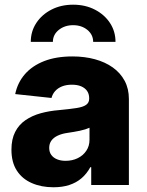

<svg xmlns="http://www.w3.org/2000/svg" viewBox="-20 -789 625 819"><path d="M208 9.8Q156.2 9.8 115.5 -8.1Q74.7 -25.9 51.8 -61.3Q28.8 -96.7 28.8 -150.4Q28.8 -195.3 44.7 -226.3Q60.5 -257.3 88.9 -276.6Q117.2 -295.9 153.6 -305.9Q189.9 -315.9 231.4 -319.3Q277.8 -323.7 306.2 -328.1Q334.5 -332.5 347.4 -341.8Q360.4 -351.1 360.4 -367.7V-369.6Q360.4 -388.2 351.6 -400.9Q342.8 -413.6 326.4 -420.7Q310.1 -427.7 286.6 -427.7Q263.2 -427.7 245.1 -420.7Q227.1 -413.6 215.6 -400.9Q204.1 -388.2 199.7 -371.1L44.9 -387.7Q54.7 -436 85.9 -472.2Q117.2 -508.3 168.2 -528.3Q219.2 -548.3 289.1 -548.3Q340.3 -548.3 384.5 -536.4Q428.7 -524.4 461.2 -501.2Q493.7 -478 511.7 -444.3Q529.8 -410.6 529.8 -366.7V0H369.1V-75.7H365.2Q350.1 -47.9 327.9 -28.8Q305.7 -9.8 275.9 0Q246.1 9.8 208 9.8ZM259.8 -103Q288.6 -103 311.5 -114.3Q334.5 -125.5 348.1 -145.8Q361.8 -166 361.8 -192.9V-244.1Q354.5 -240.7 343.8 -237.3Q333 -233.9 320.3 -231.2Q307.6 -228.5 294.2 -226.3Q280.8 -224.1 268.1 -222.2Q243.7 -218.8 226.1 -210.4Q208.5 -202.1 199.2 -189.2Q189.9 -176.3 189.9 -158.2Q189.9 -140.1 199 -127.9Q208 -115.7 223.6 -109.4Q239.3 -103 259.8 -103ZM292 -769Q343.8 -769 384.5 -748Q425.3 -727.1 449 -691.2Q472.7 -655.3 472.7 -610.4H377.4Q377.4 -641.1 352.8 -661.4Q328.1 -681.6 292 -681.6Q255.9 -681.6 230.7 -661.4Q205.6 -641.1 205.6 -610.4H111.3Q111.3 -655.3 135 -691.2Q158.7 -727.1 199.5 -748Q240.2 -769 292 -769Z"/></svg>

Font: Inter 17pt ExtraBold
Style: Regular
Weight: 800
Version: Version 4.001;git-66647c0bb